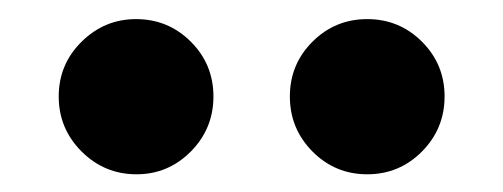

<svg xmlns="http://www.w3.org/2000/svg" viewBox="-20 -1032 540 206"><path d="M374 -845Q408.5 -845 432.8 -869.5Q457 -894 457 -928.5Q457 -963 432.8 -987.2Q408.5 -1011.5 374 -1011.5Q339.5 -1011.5 315.2 -987.2Q291 -963 291 -928.5Q291 -894 315.2 -869.5Q339.5 -845 374 -845ZM126.5 -845Q160.5 -845 184.8 -869.5Q209 -894 209 -928.5Q209 -963 184.8 -987.2Q160.5 -1011.5 126 -1011.5Q92 -1011.5 67.5 -987.2Q43 -963 43 -928.5Q43 -894 67.5 -869.5Q92 -845 126.5 -845Z"/></svg>

Font: Besley ExtraBold
Style: Regular
Weight: 800
Designer: Owen Earl
Foundry: indestructible type*
Version: Version 2.001